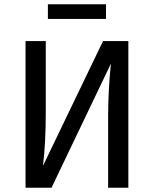

<svg xmlns="http://www.w3.org/2000/svg" viewBox="-20 -882 723 902"><path d="M583 0H488V-336Q488 -453 501 -583L222 0H100V-689H195V-353Q195 -213 182 -103L464 -689H583ZM478 -793H205V-862H478Z"/></svg>

Font: Trujillo
Style: Regular
Weight: 400
Designer: Fira Sans original fonts by bBox Type GmbH, Carrois Corporate GbR, & Edenspiekermann AG / Changes by Cristiano Sobral
Foundry: Fira Sans original fonts by bBox Type GmbH, Carrois Corporate GbR, & Edenspiekermann AG / Changes by Cristiano Sobral
Version: Version 4.301;October 17, 2021;FontCreator 14.0.0.2814 64-bi